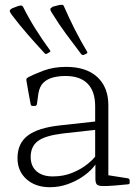

<svg xmlns="http://www.w3.org/2000/svg" viewBox="-20 -774 585 801"><path d="M176 -550Q170 -547 166 -552Q129 -592 95 -631Q61 -670 30 -711Q23 -720 21.5 -725Q20 -730 22 -732.5Q24 -735 30 -739Q38 -742 48 -746Q58 -750 66 -751Q74 -751 77 -744Q100 -698 128 -653.5Q156 -609 188 -565Q193 -559 186 -556ZM330 -545Q323 -543 319 -548Q286 -591 255.5 -632.5Q225 -674 198 -718Q192 -727 190.5 -732Q189 -737 191.5 -739.5Q194 -742 200 -746Q209 -748 219 -751Q229 -754 237 -754Q245 -754 247 -747Q268 -699 291.5 -652.5Q315 -606 343 -559Q347 -552 340 -550ZM188 7Q128 7 90.5 -26.5Q53 -60 53 -114Q53 -176 96 -208.5Q139 -241 231 -251L386 -268L385 -233L241 -217Q168 -208 138 -185.5Q108 -163 108 -119Q108 -81 132.5 -59.5Q157 -38 200 -38Q245 -38 281.5 -53Q318 -68 343 -88Q368 -108 378 -122L388 -108Q384 -93 367 -73.5Q350 -54 322.5 -35.5Q295 -17 260.5 -5Q226 7 188 7ZM377 -331Q377 -393 345.5 -425Q314 -457 253 -457Q226 -457 202 -451Q178 -445 161.5 -429.5Q145 -414 140 -383L134 -339Q132 -332 125 -332H116Q109 -332 108 -339Q103 -365 98.5 -389.5Q94 -414 90 -439Q89 -446 95 -450Q118 -463 160.5 -479Q203 -495 256 -495Q340 -495 386 -452.5Q432 -410 432 -335V-162H377ZM432 -162V-19L412 -46L514 -30Q521 -28 521 -21V-12Q521 -5 513 -5L459 0Q422 3 404.5 2Q387 1 382.5 -6.5Q378 -14 378 -28V-96L377 -102V-162Z"/></svg>

Font: Hahmlet ExtraLight
Style: Regular
Weight: 250
Designer: Minjoo Ham & Mark Frömberg
Foundry: hypertype
Version: Version 1.002